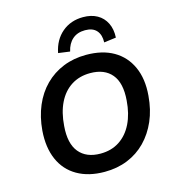

<svg xmlns="http://www.w3.org/2000/svg" viewBox="-134 -1058 1082 1181"><g transform="rotate(-15 407.0 -467.0)"><path d="M387 10Q285 10 213 -31.5Q141 -73 107 -150.5Q73 -228 81 -334Q88 -420 118 -490.5Q148 -561 198 -611Q248 -661 314.5 -688Q381 -715 461 -715Q564 -715 635 -674Q706 -633 741 -556Q776 -479 767 -373Q760 -285 729.5 -215Q699 -145 649.5 -94.5Q600 -44 533.5 -17Q467 10 387 10ZM391 -105Q461 -105 512.5 -139Q564 -173 594 -234.5Q624 -296 630 -379Q639 -489 593 -544.5Q547 -600 456 -600Q387 -600 335.5 -567Q284 -534 254 -473Q224 -412 218 -327Q209 -217 255 -161Q301 -105 391 -105ZM372 -760 298 -770Q314 -851 369 -897.5Q424 -944 503 -944Q555 -944 592.5 -923Q630 -902 649.5 -862.5Q669 -823 666 -770L589 -760Q591 -808 567 -835.5Q543 -863 494 -863Q445 -863 414 -836Q383 -809 372 -760Z"/></g></svg>

Font: Nunito Sans 9pt
Style: Bold Italic
Weight: 700
Italic angle: -9°
Version: Version 3.101;gftools[0.9.27]